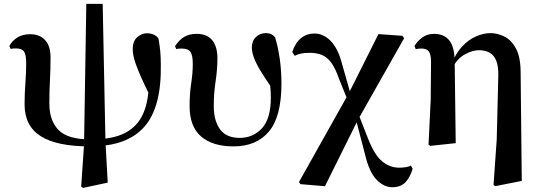

<svg xmlns="http://www.w3.org/2000/svg" viewBox="-20 -718 2708 963"><path d="M396.9 224.4 387.1 217.9 401.5 8.4 412.9 -698.5H495L508.9 -9.3L520.3 198ZM429.7 16.2Q264.2 16.2 183.8 -35.2Q103.3 -86.6 103.3 -194.5Q103.3 -247.5 107.3 -300Q111.3 -352.5 111.3 -400.9Q111.3 -444.6 100.3 -459.9Q89.3 -475.2 60.1 -475.2Q52.8 -475.2 46.2 -474.6Q39.7 -473.9 33.4 -472.6L26.9 -487Q39.5 -512.4 66.2 -529.4Q92.8 -546.5 131.7 -546.5Q178 -546.5 205.8 -517.4Q233.5 -488.4 233.5 -429.9Q233.5 -371.9 230.5 -315.2Q227.5 -258.5 227.5 -199Q227.5 -112.8 273.7 -65.9Q319.9 -19 430.2 -19ZM439.9 15.5 442.2 -19Q545.4 -19 607.8 -51.5Q670.2 -84 698.7 -149.3Q727.2 -214.6 726.2 -311.7Q726.2 -334.7 724.2 -357.3Q722.2 -379.9 717.8 -413.1L763.7 -407.8L728.7 -243.7Q701 -300.4 684.6 -338.1Q668.2 -375.7 659.9 -400.1Q651.6 -424.5 648.7 -441.1Q645.8 -457.8 645.8 -471.4Q645.8 -512.4 668.7 -531.8Q691.5 -551.2 716 -551.2Q734.7 -551.2 750.4 -544.5Q766.1 -537.9 774.7 -525.3Q780.5 -493.5 783.6 -462.9Q786.6 -432.3 786.6 -394.3Q790.5 -180.2 704.1 -82.4Q617.7 15.5 439.9 15.5Z M1151.5 16.2Q1046 16.2 988.5 -33.5Q930.9 -83.1 930.9 -186.6Q930.9 -246.7 938.9 -299.3Q946.9 -351.9 946.9 -397.3Q946.9 -441.7 935 -458.1Q923.1 -474.5 890.7 -474.5Q883.4 -474.5 876.9 -474Q870.3 -473.5 864.3 -471.5L857.8 -486.5Q878.7 -518.1 904.3 -533.1Q929.8 -548.2 965.5 -548.2Q1019 -548.2 1044.7 -516.1Q1070.5 -484 1070.5 -425.8Q1070.5 -369.7 1061.3 -310Q1052.2 -250.4 1052.2 -185.4Q1052.2 -112.8 1083.5 -69.6Q1114.9 -26.4 1182.1 -26.4Q1249.5 -26.4 1294 -74.7Q1338.4 -123.1 1338.4 -228.2Q1338.4 -259.1 1334.8 -294.4Q1331.2 -329.7 1325.4 -362.1L1344.8 -361.2L1346.9 -270.9Q1307.9 -327.3 1285 -365.7Q1262.1 -404.1 1252.7 -431.2Q1243.2 -458.2 1243.2 -479.1Q1243.2 -512.9 1263.8 -532.4Q1284.4 -551.9 1313.3 -551.9Q1329.1 -551.9 1340 -546.7Q1351 -541.5 1359.6 -531.4Q1375.1 -480.2 1383.3 -421.8Q1391.6 -363.4 1391.6 -297.8Q1391.6 -133.7 1329.1 -58.7Q1266.7 16.2 1151.5 16.2Z M1487.4 205.7 1479.4 195.2 1728.4 -248.5 1878.2 -547 1998.1 -538.4 2007 -526.4 1775.2 -116.8 1609.9 215.9ZM1946.8 221.1Q1905.8 221.1 1869.1 183.7Q1832.4 146.3 1811.3 58.3L1762.9 -127.7H1752.5L1776.7 -148.6L1825.6 -23.9Q1858 59.2 1896.5 91.1Q1935.1 123 1982.1 123Q1997.9 123 2014.6 120.5Q2031.3 118 2040.9 112.5L2049.7 128.5Q2036.5 172.4 2013 196.7Q1989.6 221.1 1946.8 221.1ZM1726.1 -209.8 1680.8 -321.5Q1662.8 -374.3 1641.9 -402.9Q1621.1 -431.5 1594.5 -442.3Q1568 -453.1 1532.8 -453.1Q1505.3 -453.1 1488 -449Q1470.7 -444.9 1458 -438.1L1445.8 -457.5Q1461.5 -503.8 1490 -526.8Q1518.5 -549.9 1556.5 -549.9Q1600.8 -549.9 1636.6 -514.7Q1672.3 -479.4 1691.7 -410.9L1742.8 -231.6H1755.9Z M2129.4 7.1 2140.3 -218.7 2141.9 -404.9Q2141.9 -445.6 2130.7 -460.1Q2119.6 -474.5 2094.5 -474.5Q2087.2 -474.5 2080.3 -474Q2073.4 -473.5 2065.2 -471.5L2058.9 -487.3Q2073 -511.7 2097.9 -529.9Q2122.8 -548.2 2157.5 -548.2Q2188 -548.2 2210.9 -535.2Q2233.7 -522.3 2246.7 -492.8Q2259.7 -463.3 2260.5 -411.7V-407.7L2265.7 0L2137.7 13.6ZM2455.4 209.7 2471.4 -18.9 2479.2 -332.9Q2480.9 -384.8 2468.9 -413.9Q2457 -442.9 2434.5 -454.5Q2412 -466.1 2382.6 -466.1Q2350 -466.1 2313.5 -446.4Q2276.9 -426.7 2252.6 -384.4L2241.8 -393.2H2244.6Q2263.9 -448.5 2296.7 -483.7Q2329.6 -518.8 2367.6 -535.4Q2405.7 -551.9 2439.6 -551.9Q2475.4 -551.9 2510.2 -534.6Q2545 -517.2 2568.2 -474Q2591.3 -430.9 2591.3 -352.9L2597 189.3L2464.4 215.7Z"/></svg>

Font: Noto Serif JP
Style: Regular
Weight: 200
Designer: Ryoko NISHIZUKA 西塚涼子 (kana & ideographs); Frank Grießhammer (Latin, Greek & Cyrillic); Wenlong ZHANG 张文龙 (bopomofo); San
Foundry: Adobe
Version: Version 2.001;hotconv 1.1.0;makeotfexe 2.6.0